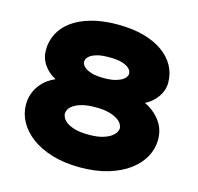

<svg xmlns="http://www.w3.org/2000/svg" viewBox="-117 -944 1112 1078"><g transform="rotate(15 439.0 -405.0)"><path d="M823 -253Q823 -201 797 -153.5Q771 -106 722 -69.5Q673 -33 601.5 -11.5Q530 10 439 10Q348 10 276.5 -11.5Q205 -33 156 -69.5Q107 -106 81 -153.5Q55 -201 55 -253Q55 -312 87.5 -359.5Q120 -407 177 -432V-434Q135 -456 109.5 -493.5Q84 -531 84 -578Q84 -629 106.5 -673Q129 -717 173 -749.5Q217 -782 283.5 -801Q350 -820 437 -820Q524 -820 590.5 -801.5Q657 -783 702.5 -750Q748 -717 771.5 -673Q795 -629 795 -578Q795 -533 768.5 -495Q742 -457 700 -435V-433Q752 -409 787.5 -362.5Q823 -316 823 -253ZM570 -568Q570 -573 567 -583Q564 -593 551 -603.5Q538 -614 511.5 -622Q485 -630 439 -630Q392 -630 366 -622Q340 -614 327 -603.5Q314 -593 311 -583Q308 -573 308 -568Q308 -564 312.5 -554Q317 -544 330.5 -534Q344 -524 370 -516.5Q396 -509 438 -509Q481 -509 507 -516.5Q533 -524 547 -534Q561 -544 565.5 -553.5Q570 -563 570 -568ZM599 -260Q599 -269 592 -282.5Q585 -296 567 -308.5Q549 -321 518 -330Q487 -339 438 -339Q388 -339 357 -330Q326 -321 308.5 -308.5Q291 -296 285 -282.5Q279 -269 279 -260Q279 -251 285.5 -237.5Q292 -224 309.5 -211Q327 -198 358 -189Q389 -180 439 -180Q489 -180 520 -189.5Q551 -199 568.5 -212Q586 -225 592.5 -238.5Q599 -252 599 -260Z"/></g></svg>

Font: TypoPRO Sinkin Sans
Style: 900 X Black
Weight: 950
Designer: Keith Bates
Foundry: K-Type
Version: Sinkin Sans (version 1.0)  by Keith Bates   •   © 2014   www